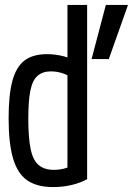

<svg xmlns="http://www.w3.org/2000/svg" viewBox="-20 -750 540 780"><path d="M196 10Q130 10 90.5 -17.5Q51 -45 33 -106.5Q15 -168 15 -270Q15 -365 30.5 -422Q46 -479 80 -504.5Q114 -530 171 -530Q206 -530 240 -521Q274 -512 302 -493L284 -427Q259 -444 235.5 -452Q212 -460 187 -460Q153 -460 132.5 -442Q112 -424 103.5 -382.5Q95 -341 95 -268Q95 -190 104.5 -144.5Q114 -99 137 -79.5Q160 -60 199 -60Q226 -60 248.5 -67.5Q271 -75 288 -88L254 -46V-730H334V-22Q309 -8 273 1Q237 10 196 10ZM352 -510 410 -730H500L422 -510Z"/></svg>

Font: M PLUS Code Latin
Style: Regular
Weight: 400
Designer: Coji Morishita
Foundry: UNDERFOREST DESIGN
Version: Version 1.002; ttfautohint (v1.8.3)